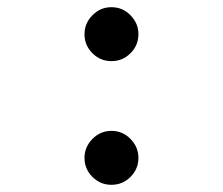

<svg xmlns="http://www.w3.org/2000/svg" viewBox="-20 -502 620 534"><path d="M290 -332Q259 -332 237 -354Q215 -376 215 -407Q215 -437 237 -459.5Q259 -482 290 -482Q321 -482 343 -459.5Q365 -437 365 -407Q365 -376 343 -354Q321 -332 290 -332ZM290 12Q259 12 237 -10Q215 -32 215 -63Q215 -93 237 -115.5Q259 -138 290 -138Q321 -138 343 -115.5Q365 -93 365 -63Q365 -32 343 -10Q321 12 290 12Z"/></svg>

Font: Sometype Mono
Style: Regular
Weight: 400
Monospace: yes
Designer: Ryoichi Tsunekawa
Foundry: Dharma Type
Version: Version 1.000; ttfautohint (v1.8.3)